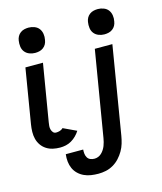

<svg xmlns="http://www.w3.org/2000/svg" viewBox="-138 -850 990 1173"><g transform="rotate(-15 356.5 -263.5)"><path d="M153 8Q129 8 107 3Q85 -2 66.5 -14Q48 -26 35.5 -44Q23 -62 17.5 -83.5Q12 -105 12.5 -128.5Q13 -152 17 -176L74 -520H185L125 -160Q123 -148 122 -136.5Q121 -125 124 -114Q127 -103 134 -95Q141 -87 153 -87Q164 -87 176 -90.5Q188 -94 197 -103L280 -64Q270 -48 256 -34Q242 -20 225 -10Q208 0 189.5 4Q171 8 153 8ZM155 -590Q136 -590 118.5 -597Q101 -604 90 -618Q79 -632 76.5 -651Q74 -670 77 -689Q79 -703 85.5 -715Q92 -727 103.5 -735.5Q115 -744 128.5 -747Q142 -750 155 -750Q174 -750 192 -743Q210 -736 220.5 -722Q231 -708 234 -689Q237 -670 233 -651Q231 -637 224.5 -625Q218 -613 206.5 -604.5Q195 -596 181.5 -593Q168 -590 155 -590ZM338 223Q314 223 291 219.5Q268 216 247.5 206.5Q227 197 211 181.5Q195 166 186 146Q177 126 174.5 103Q172 80 175 56H285Q284 70 285.5 83Q287 96 293.5 107Q300 118 312 123Q324 128 338 128Q350 128 361.5 123.5Q373 119 382.5 110Q392 101 399 90Q406 79 410.5 67.5Q415 56 418 44Q421 32 423 20L513 -520H624L532 35Q528 59 521 82.5Q514 106 501.5 127.5Q489 149 471.5 168Q454 187 431.5 200Q409 213 385 218Q361 223 338 223ZM593 -590Q574 -590 556.5 -597Q539 -604 528 -618Q517 -632 514.5 -651Q512 -670 515 -689Q517 -703 523.5 -715Q530 -727 541.5 -735.5Q553 -744 566.5 -747Q580 -750 593 -750Q612 -750 630 -743Q648 -736 658.5 -722Q669 -708 672 -689Q675 -670 671 -651Q669 -637 662.5 -625Q656 -613 644.5 -604.5Q633 -596 619.5 -593Q606 -590 593 -590Z"/></g></svg>

Font: Iosevka QP
Style: Bold Italic
Weight: 700
Italic angle: -9°
Designer: Belleve Invis
Foundry: Belleve Invis
Version: Version 20.0.0; ttfautohint (v1.8.4)